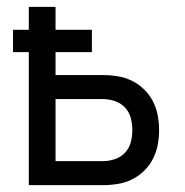

<svg xmlns="http://www.w3.org/2000/svg" viewBox="-20 -540 540 560"><path d="M64 0V-388H18V-453H64V-520H142V-453H248V-388H142V-321H280Q302 -321 323.5 -317.5Q345 -314 364.5 -304.5Q384 -295 400 -279.5Q416 -264 426 -244.5Q436 -225 440 -203.5Q444 -182 444 -161Q444 -139 440 -117.5Q436 -96 426 -76.5Q416 -57 400 -41.5Q384 -26 364.5 -16.5Q345 -7 323.5 -3.5Q302 0 280 0ZM142 -70H280Q298 -70 315.5 -76Q333 -82 345 -95Q357 -108 361.5 -125.5Q366 -143 366 -161Q366 -178 361.5 -195.5Q357 -213 345 -226Q333 -239 315.5 -245Q298 -251 280 -251H142Z"/></svg>

Font: Iosevka Fuck
Style: Regular
Weight: 400
Monospace: yes
Designer: Belleve Invis
Foundry: Belleve Invis
Version: Version 28.0.7; ttfautohint (v1.8.3)